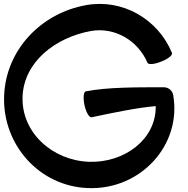

<svg xmlns="http://www.w3.org/2000/svg" viewBox="-20 -892 957 979"><path d="M857 -622C785 -796 604 -899 420 -866C188 -825 9 -636 1 -402C-8 -153 182 59 430 67C696 77 908 -152 863 -408C859 -430 839 -447 816 -447C683 -447 525 -448 417 -426C406 -423 403 -392 411 -355C419 -319 435 -292 447 -294C555 -317 680 -343 774 -351C777 -182 615 -61 434 -67C247 -74 89 -216 95 -398C101 -576 262 -701 444 -734C565 -755 683 -686 732 -572C736 -561 768 -564 802 -578C837 -591 861 -611 857 -622Z"/></svg>

Font: Nupuram Expanded Bold
Style: Regular
Weight: 700
Width: 7
Designer: Santhosh Thottingal (santhosh.thottingal@gmail.com)
Foundry: SMC
Version: Version 1.000